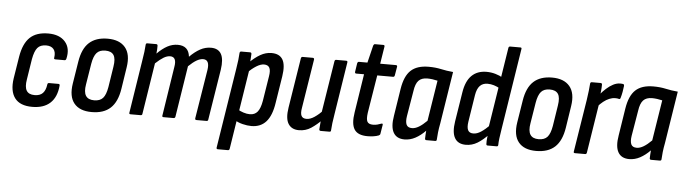

<svg xmlns="http://www.w3.org/2000/svg" viewBox="-51 -901 4648 1304"><g transform="rotate(5 2273.0 -249.0)"><path d="M182 8Q98 8 62.5 -39.5Q27 -87 40 -174L64 -324Q79 -414 123 -456Q167 -498 248 -498Q325 -498 363.5 -454Q402 -410 385 -338Q382 -327 374 -327H311Q299 -327 302 -338Q308 -376 291.5 -396Q275 -416 241 -416Q201 -416 181.5 -393Q162 -370 152 -315L130 -175Q121 -123 136 -98Q151 -73 191 -73Q228 -73 247 -93Q266 -113 271 -152Q272 -163 282 -163H346Q356 -163 355 -152Q348 -73 304 -32.5Q260 8 182 8Z M587 8Q505 8 467 -38.5Q429 -85 443 -174L467 -324Q481 -414 527 -456Q573 -498 653 -498Q734 -498 773 -451.5Q812 -405 798 -316L775 -167Q761 -77 715 -34.5Q669 8 587 8ZM597 -73Q637 -73 657 -95.5Q677 -118 686 -171L708 -312Q717 -367 701 -391.5Q685 -416 644 -416Q605 -416 585 -393.5Q565 -371 556 -318L533 -176Q524 -124 540 -98.5Q556 -73 597 -73Z M852 0Q841 0 843 -10L899 -367Q905 -402 908.5 -430.5Q912 -459 913 -479Q914 -490 923 -490H984Q994 -490 994 -479Q994 -467 993.5 -454Q993 -441 991 -426Q1027 -462 1060.5 -480Q1094 -498 1131 -498Q1205 -498 1213 -424Q1249 -460 1284 -479Q1319 -498 1357 -498Q1407 -498 1427 -462.5Q1447 -427 1436 -354L1381 -10Q1380 0 1370 0H1301Q1291 0 1292 -11L1346 -345Q1357 -416 1311 -416Q1290 -416 1266 -402Q1242 -388 1212 -359L1157 -10Q1155 0 1145 0H1077Q1066 0 1068 -10L1120 -345Q1133 -416 1086 -416Q1065 -416 1041.5 -402Q1018 -388 987 -359L932 -10Q931 0 921 0Z M1676 8Q1648 8 1616 0Q1584 -8 1563 -22L1574 -97Q1592 -86 1615 -78.5Q1638 -71 1659 -71Q1692 -71 1711 -94Q1730 -117 1739 -169L1766 -338Q1773 -379 1763 -397.5Q1753 -416 1726 -416Q1703 -416 1674 -398Q1645 -380 1611 -347L1616 -415Q1657 -456 1694 -477Q1731 -498 1770 -498Q1825 -498 1846.5 -461Q1868 -424 1856 -347L1827 -164Q1814 -76 1776.5 -34Q1739 8 1676 8ZM1463 185Q1453 185 1454 175L1540 -369Q1546 -405 1549 -432Q1552 -459 1553 -479Q1554 -490 1564 -490H1624Q1634 -490 1634 -479Q1634 -463 1631.5 -438Q1629 -413 1627 -398L1629 -371L1543 175Q1541 185 1532 185Z M2000 8Q1950 8 1927.5 -28Q1905 -64 1917 -139L1971 -479Q1973 -490 1982 -490H2051Q2062 -490 2061 -479L2008 -146Q2001 -108 2010 -90.5Q2019 -73 2045 -73Q2070 -73 2098.5 -92Q2127 -111 2160 -145L2157 -79Q2120 -41 2083 -16.5Q2046 8 2000 8ZM2149 0Q2138 0 2138 -10Q2139 -29 2141.5 -53.5Q2144 -78 2146 -96L2143 -121L2200 -479Q2202 -490 2211 -490H2279Q2290 -490 2288 -479L2232 -123Q2226 -87 2222.5 -59.5Q2219 -32 2218 -10Q2218 0 2208 0Z M2468 8Q2401 8 2377.5 -29.5Q2354 -67 2367 -146L2408 -409H2355Q2345 -409 2346 -420L2355 -479Q2358 -490 2366 -490H2424L2453 -609Q2457 -619 2464 -619H2521Q2531 -619 2530 -609L2511 -490H2617Q2629 -490 2627 -479L2617 -420Q2615 -409 2606 -409H2498L2456 -150Q2450 -106 2459.5 -89.5Q2469 -73 2498 -73Q2514 -73 2527.5 -76.5Q2541 -80 2554 -85Q2566 -89 2564 -77L2554 -16Q2553 -8 2544 -4Q2529 2 2509 5Q2489 8 2468 8Z M2720 8Q2666 8 2644 -31Q2622 -70 2635 -146L2664 -331Q2678 -420 2720 -459Q2762 -498 2841 -498Q2888 -498 2926 -489.5Q2964 -481 3009 -477L2953 -123Q2946 -87 2943 -59.5Q2940 -32 2939 -10Q2939 0 2928 0H2869Q2859 0 2859 -10Q2859 -23 2860 -36.5Q2861 -50 2862 -64Q2829 -30 2793.5 -11Q2758 8 2720 8ZM2764 -73Q2786 -73 2811 -88Q2836 -103 2865 -132L2909 -409Q2893 -413 2874 -415.5Q2855 -418 2839 -418Q2800 -418 2779.5 -396.5Q2759 -375 2752 -324L2723 -151Q2717 -113 2726 -93Q2735 -73 2764 -73Z M3138 8Q3084 8 3062 -30.5Q3040 -69 3052 -144L3084 -345Q3096 -422 3134.5 -460Q3173 -498 3236 -498Q3267 -498 3296.5 -489.5Q3326 -481 3349 -467L3337 -392Q3293 -418 3250 -418Q3217 -418 3197.5 -397.5Q3178 -377 3171 -334L3142 -150Q3136 -111 3145.5 -92Q3155 -73 3182 -73Q3207 -73 3234.5 -91Q3262 -109 3297 -144L3294 -79Q3253 -36 3216.5 -14Q3180 8 3138 8ZM3286 0Q3277 0 3277 -10Q3276 -29 3279 -54Q3282 -79 3284 -96L3282 -121L3369 -673Q3371 -683 3380 -683H3450Q3460 -683 3458 -673L3371 -120Q3365 -84 3361.5 -56Q3358 -28 3358 -11Q3358 0 3348 0Z M3617 8Q3535 8 3497 -38.5Q3459 -85 3473 -174L3497 -324Q3511 -414 3557 -456Q3603 -498 3683 -498Q3764 -498 3803 -451.5Q3842 -405 3828 -316L3805 -167Q3791 -77 3745 -34.5Q3699 8 3617 8ZM3627 -73Q3667 -73 3687 -95.5Q3707 -118 3716 -171L3738 -312Q3747 -367 3731 -391.5Q3715 -416 3674 -416Q3635 -416 3615 -393.5Q3595 -371 3586 -318L3563 -176Q3554 -124 3570 -98.5Q3586 -73 3627 -73Z M3882 0Q3871 0 3873 -10L3930 -367Q3935 -403 3938.5 -430.5Q3942 -458 3943 -479Q3944 -490 3954 -490H4014Q4024 -490 4024 -479Q4024 -461 4021.5 -435Q4019 -409 4016 -391L4018 -364L3962 -10Q3960 0 3951 0ZM4004 -327 4012 -410Q4031 -433 4053 -453Q4075 -473 4099 -485.5Q4123 -498 4147 -498Q4155 -498 4159.5 -497.5Q4164 -497 4168 -496Q4174 -494 4174 -485Q4172 -466 4168 -443.5Q4164 -421 4158 -401Q4155 -390 4147 -393Q4141 -395 4135 -395.5Q4129 -396 4121 -396Q4102 -396 4081.5 -387.5Q4061 -379 4041.5 -363.5Q4022 -348 4004 -327Z M4252 8Q4198 8 4176 -31Q4154 -70 4167 -146L4196 -331Q4210 -420 4252 -459Q4294 -498 4373 -498Q4420 -498 4458 -489.5Q4496 -481 4541 -477L4485 -123Q4478 -87 4475 -59.5Q4472 -32 4471 -10Q4471 0 4460 0H4401Q4391 0 4391 -10Q4391 -23 4392 -36.5Q4393 -50 4394 -64Q4361 -30 4325.5 -11Q4290 8 4252 8ZM4296 -73Q4318 -73 4343 -88Q4368 -103 4397 -132L4441 -409Q4425 -413 4406 -415.5Q4387 -418 4371 -418Q4332 -418 4311.5 -396.5Q4291 -375 4284 -324L4255 -151Q4249 -113 4258 -93Q4267 -73 4296 -73Z"/></g></svg>

Font: Sofia Sans Condensed SemiBold
Style: Italic
Weight: 600
Italic angle: -9°
Version: Version 4.100